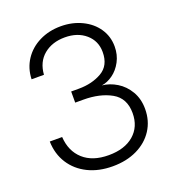

<svg xmlns="http://www.w3.org/2000/svg" viewBox="-140 -884 920 1006"><g transform="rotate(-20 320.0 -381.5)"><path d="M51 -225H120Q125 -145 176.5 -98.5Q228 -52 318 -52Q407 -52 458.5 -96.5Q510 -141 510 -217Q510 -300 447 -335.5Q384 -371 291 -371H246V-433H289Q363 -433 417.5 -464.5Q472 -496 472 -571Q472 -633 427 -672Q382 -711 311 -711Q240 -711 193.5 -672.5Q147 -634 142 -564H73Q75 -625 106.5 -672.5Q138 -720 191.5 -746.5Q245 -773 311 -773Q375 -773 428 -747.5Q481 -722 511 -677.5Q541 -633 541 -577Q541 -531 521 -493.5Q501 -456 470 -434Q439 -412 408 -408Q450 -404 489.5 -380Q529 -356 554 -313.5Q579 -271 579 -215Q579 -149 546 -98Q513 -47 454 -18.5Q395 10 318 10Q240 10 180.5 -19.5Q121 -49 87 -102Q53 -155 51 -225Z"/></g></svg>

Font: Open Sauce One Light
Style: Regular
Weight: 300
Designer: Alfredo Marco Pradil
Foundry: Creative Sauce Fz LLC
Version: Version 1.477